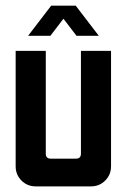

<svg xmlns="http://www.w3.org/2000/svg" viewBox="-20 -663 451 683"><path d="M162.1 -642.9H249.3L331.4 -535.7H252.1L205.7 -596.4L159.3 -535.7H80ZM35.7 -482.1H142.9V-116.4Q142.9 -98.6 160.7 -98.6H250Q267.9 -98.6 267.9 -116.4V-482.1H375V-71.4Q375 -41.4 354.3 -20.7Q333.6 0 303.6 0H107.1Q77.1 0 56.4 -20.7Q35.7 -41.4 35.7 -71.4Z"/></svg>

Font: Aire Exterior
Style: Regular
Weight: 400
Width: 4
Designer: Jayvee Enaguas (HarvettFox96)
Version: 20190503.02